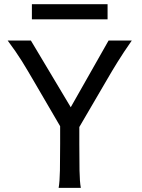

<svg xmlns="http://www.w3.org/2000/svg" viewBox="-20 -909 685 929"><path d="M129.4 -712.9 322.3 -390.1 505.4 -712.9H617.7Q596.2 -682.1 579.6 -657Q563 -631.8 549.1 -609.4Q535.2 -586.9 522.2 -565.4Q509.3 -543.9 495.6 -520L363.8 -294.4V-212.4Q363.8 -140.1 364.7 -84.7Q365.7 -29.3 371.1 0H263.7Q269 -29.3 270 -84.7Q271 -140.1 271 -212.4V-298.3L141.6 -520Q127.4 -543.9 114 -566.9Q100.6 -589.8 85.9 -613.3Q71.3 -636.7 54.4 -661.1Q37.6 -685.5 17.1 -712.9ZM134.3 -888.7H500.5V-815.4H134.3Z"/></svg>

Font: Andika Compact
Style: Regular
Weight: 400
Designer: Victor Gaultney, Annie Olsen, Julie Remington, Don Collingsworth, Eric Hays, Becca Hirsbrunner
Foundry: SIL International
Version: Version 5.000 ; LnSpcTght